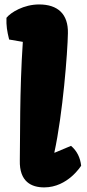

<svg xmlns="http://www.w3.org/2000/svg" viewBox="-20 -812 382 842"><path d="M66.9 -108.9C64.5 -14.6 118.2 9.8 173.8 9.8C277.8 9.8 335.9 -85.4 335.9 -85.4C332 -120.1 317.9 -149.9 291.5 -172.4L219.2 -142.1L218.3 -143.1C255.4 -313 276.4 -582 277.8 -666C279.8 -750.5 233.4 -792.5 151.4 -792.5C84.5 -792.5 27.3 -757.8 8.3 -733.9C7.3 -698.2 10.7 -676.8 20 -638.7L80.1 -628.4C65.4 -411.6 68.8 -197.3 66.9 -108.9Z"/></svg>

Font: Kavoon
Style: Regular
Weight: 400
Designer: Viktoriya Grabowska
Foundry: Viktoriya Grabowska
Version: Version 1.002